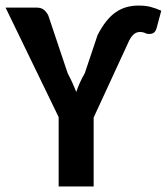

<svg xmlns="http://www.w3.org/2000/svg" viewBox="-28 -676 604 696"><path d="M311.5 -250V0H184.6V-251.5L-7.8 -648.4H105.5Q121.1 -648.4 130.9 -640.6Q140.6 -632.8 147 -620.1L217.3 -410.6Q227.1 -392.1 234.6 -375.5Q242.2 -358.9 248.5 -342.8Q253.9 -359.4 261.5 -376Q269 -392.6 279.3 -410.6L325.7 -548.8Q340.8 -578.1 356.9 -598.4Q373 -618.7 391.1 -631.3Q409.2 -644 429.7 -649.9Q450.2 -655.8 474.6 -655.8Q500 -655.8 518.3 -650.9Q536.6 -646 556.6 -637.2L540 -575.2Q535.2 -558.1 524.7 -554.7Q514.2 -551.3 502.9 -554.2Q501.5 -555.2 494.6 -557.6Q487.8 -560.1 479.5 -560.1Q465.3 -560.1 454.8 -549.8Q444.3 -539.6 435.5 -518.6Z"/></svg>

Font: Carlito
Style: Bold
Weight: 700
Designer: Lukasz Dziedzic
Foundry: tyPoland Lukasz Dziedzic
Version: Version 1.104